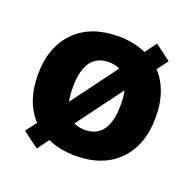

<svg xmlns="http://www.w3.org/2000/svg" viewBox="-109 -668 823 816"><g transform="rotate(20 302.5 -260.0)"><path d="M177 -15 139 37 66 -17 103 -66Q36 -138 36 -260Q36 -385 107 -457.5Q178 -530 303 -530Q373 -530 429 -505L467 -557L539 -503L502 -454Q569 -382 569 -260Q569 -135 498.5 -62.5Q428 10 303 10Q233 10 177 -15ZM253 -118Q275 -107 303 -107Q411 -107 411 -260Q411 -296 405 -323ZM200 -197 352 -402Q330 -413 303 -413Q194 -413 194 -260Q194 -224 200 -197Z"/></g></svg>

Font: Mplus 1p ExtraBold
Style: Regular
Weight: 800
Version: Version 1.061